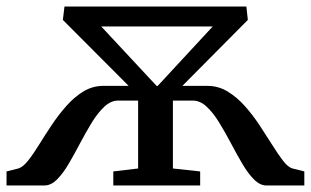

<svg xmlns="http://www.w3.org/2000/svg" viewBox="-24 -568 952 588"><path d="M-4 0V-43L32 -52Q46 -56 61.8 -75.8Q77.5 -95.5 95.2 -124.2Q113 -153 133.8 -184.2Q154.5 -215.5 178.8 -243Q203 -270.5 231.2 -287.8Q259.5 -305 292.5 -305H370L168.5 -507L173.5 -548H730.5L735 -507L534.5 -305H611.5Q644.5 -305 673 -287.8Q701.5 -270.5 726 -243Q750.5 -215.5 771.2 -184Q792 -152.5 810 -123.8Q828 -95 843.2 -75.2Q858.5 -55.5 872 -52L908 -43V0H792Q772 0 753.5 -18.8Q735 -37.5 717.8 -67Q700.5 -96.5 683 -129.8Q665.5 -163 647.2 -192.8Q629 -222.5 609 -241.2Q589 -260 566 -260H505.5V-52L589 -43V0H323V-43L399 -52V-260H338Q315.5 -260 295.5 -241.2Q275.5 -222.5 257.2 -192.8Q239 -163 221.5 -129.8Q204 -96.5 186.8 -67Q169.5 -37.5 151 -18.8Q132.5 0 112 0ZM455.5 -305H459L627.5 -487H286Z"/></svg>

Font: Merriweather 36pt Medium
Style: Regular
Weight: 500
Version: Version 2.100